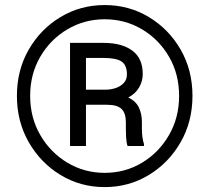

<svg xmlns="http://www.w3.org/2000/svg" viewBox="-20 -741 848 771"><path d="M400.4 -720.7Q497.6 -720.7 577.6 -672.6Q657.7 -624.5 705.3 -542Q752.9 -459.5 752.9 -356Q752.9 -252.9 705.3 -169.9Q657.7 -86.9 577.6 -38.3Q497.6 10.3 400.4 10.3Q303.2 10.3 223.1 -38.3Q143.1 -86.9 95.5 -169.9Q47.9 -252.9 47.9 -356Q47.9 -459.5 95.5 -542Q143.1 -624.5 223.1 -672.6Q303.2 -720.7 400.4 -720.7ZM400.4 -46.9Q482.9 -46.9 550.8 -87.9Q618.7 -128.9 658.9 -199Q699.2 -269 699.2 -356Q699.2 -443.4 658.9 -512.9Q618.7 -582.5 550.8 -623Q482.9 -663.6 400.4 -663.6Q318.4 -663.6 250.2 -623Q182.1 -582.5 141.6 -512.9Q101.1 -443.4 101.1 -356Q101.1 -269 141.6 -199Q182.1 -128.9 250.2 -87.9Q318.4 -46.9 400.4 -46.9ZM549.8 -251V-224.6Q549.8 -188 558.1 -162.6V-154.8H492.2Q487.3 -168.9 486.3 -191.7Q485.4 -214.4 485.4 -225.1V-250.5Q485.4 -286.1 468.3 -303.2Q451.2 -320.3 409.7 -320.3H325.2V-154.8H261.2V-568.8H396Q469.2 -568.8 511.2 -537.8Q553.2 -506.8 553.2 -443.8Q553.2 -414.6 538.3 -389.4Q523.4 -364.3 495.1 -349.6Q524.9 -335.4 537.4 -309.8Q549.8 -284.2 549.8 -251ZM405.3 -380.9Q428.2 -381.3 447.3 -388.4Q466.3 -395.5 478 -408.9Q489.7 -422.4 489.7 -441.9Q489.7 -478.5 469 -493.4Q448.2 -508.3 396 -508.3H325.2V-380.9Z"/></svg>

Font: Robert Sans Medium
Style: Regular
Weight: 500
Designer: Christian Robertson (extended by Adam Twardoch)
Foundry: Google
Version: Version 12.135;April 2, 2019;FontCreator 11.5.0.2425 64-bit;